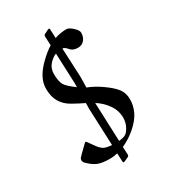

<svg xmlns="http://www.w3.org/2000/svg" viewBox="-170 -720 762 858"><g transform="rotate(-30 211.0 -291.0)"><path d="M377 -178.7Q377 -145.5 362.5 -115.5Q348.1 -85.4 314.5 -55.9Q280.8 -26.4 242.7 -9.8L244.6 29.8Q244.6 37.6 239.7 40L217.8 50.3Q214.8 51.3 212.9 51.3Q208.5 51.3 208.5 46.4L206.5 2.4Q186.5 7.3 167 7.3Q125 7.3 102.5 -2.9Q80.1 -13.2 57.1 -37.1Q52.2 -43 52.2 -49.8Q52.2 -54.7 54.7 -60.5Q56.2 -63.5 100.6 -106.4Q107.9 -113.3 109.9 -113.3Q112.8 -113.3 131.3 -85.7Q149.9 -58.1 164.1 -50.5Q178.2 -43 205.1 -41.5L197.3 -231.9L197.8 -262.2Q168 -276.4 137.9 -293.5Q107.9 -310.5 91.6 -337.9Q75.2 -365.2 75.2 -405.8Q75.2 -435.5 90.3 -463.9Q105.5 -492.2 136 -521.2Q166.5 -550.3 190.4 -564.5L188.5 -608.9Q188 -618.7 193.8 -621.1L214.8 -631.3Q217.8 -632.8 220.2 -632.8Q224.1 -632.8 224.1 -627.4L226.1 -581.5Q255.4 -591.8 287.1 -591.8Q299.8 -591.8 318.4 -574.7Q336.9 -557.6 336.9 -545.4Q336.9 -523.4 324.7 -508.8Q312 -493.7 291.5 -493.7Q265.1 -493.7 252.4 -509.8Q239.7 -525.4 228.5 -525.9L235.4 -376L234.4 -321.3Q268.6 -308.6 305.9 -282.2Q343.3 -255.9 360.1 -233.4Q377 -210.9 377 -178.7ZM198.7 -343.8V-367.2L192.4 -520.5Q175.8 -515.1 157.2 -495.4Q138.7 -475.6 138.7 -446.3Q138.7 -408.2 149.4 -389.6Q160.2 -371.1 198.7 -343.8ZM309.6 -122.1Q309.6 -159.2 288.1 -190.2Q266.6 -221.2 233.9 -241.7V-240.7L241.7 -41.5Q260.3 -43 273.2 -48.6Q286.1 -54.2 297.9 -75.9Q309.6 -97.7 309.6 -122.1Z"/></g></svg>

Font: Eadui
Style: Medium
Weight: 500
Designer: Peter S. Baker
Version: Version 1.1